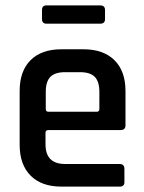

<svg xmlns="http://www.w3.org/2000/svg" viewBox="-20 -693 533 713"><path d="M352 -605H153Q136 -605 136 -622V-656Q136 -673 153 -673H352Q370 -673 370 -656V-622Q370 -605 352 -605ZM424 0H208Q134 0 93.5 -41Q53 -82 53 -155V-355Q53 -429 93.5 -469.5Q134 -510 208 -510H290Q364 -510 405 -469.5Q446 -429 446 -355V-228Q446 -210 428 -210H160Q149 -210 149 -200V-157Q149 -84 222 -84H424Q442 -84 442 -66V-16Q442 0 424 0ZM160 -278H339Q349 -278 349 -288V-352Q349 -390 332 -407.5Q315 -425 277 -425H222Q184 -425 167 -407.5Q150 -390 150 -352V-288Q150 -278 160 -278Z"/></svg>

Font: Rajdhani Semibold
Style: Regular
Weight: 600
Designer: Satya Rajpurohit, Jyotish Sonowal
Foundry: Indian Type Foundry
Version: Version 1.200;PS 1.0;hotconv 1.0.78;makeotf.lib2.5.61930; tt